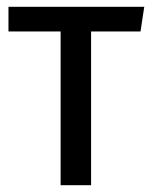

<svg xmlns="http://www.w3.org/2000/svg" viewBox="-20 -547 447 567"><path d="M395 -454H249V0H159V-454H5V-527H406Z"/></svg>

Font: Fira Sans Condensed
Style: Regular
Weight: 400
Width: 3
Designer: bBox Type GmbH & Carrois Corporate GbR & Edenspiekermann AG
Foundry: bBox Type GmbH & Carrois Corporate GbR & Edenspiekermann AG
Version: Version 4.301